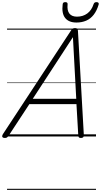

<svg xmlns="http://www.w3.org/2000/svg" viewBox="-66 -1278 945 1798"><path d="M-22 14Q-38 14 -43.5 5Q-49 -4 -40 -20L600 -994Q608 -1006 615.5 -1010.5Q623 -1015 637 -1015Q650 -1015 656.5 -1009.5Q663 -1004 664 -988L719 -14Q720 0 713.5 7Q707 14 692 14Q678 14 673 8.5Q668 3 667 -10L650 -303H209L16 -9Q6 5 -1 9.5Q-8 14 -22 14ZM241 -353H648L617 -930ZM650 -1067Q578 -1067 544 -1110Q510 -1153 521 -1238Q522 -1249 528 -1253.5Q534 -1258 546 -1258Q557 -1258 562.5 -1253Q568 -1248 567 -1238Q561 -1179 584 -1150.5Q607 -1122 655 -1122Q711 -1122 751.5 -1152Q792 -1182 810 -1238Q814 -1249 820 -1253.5Q826 -1258 838 -1258Q849 -1258 855 -1252.5Q861 -1247 858 -1236Q841 -1178 811.5 -1140Q782 -1102 741 -1084.5Q700 -1067 650 -1067ZM0 490H833V500H0ZM0 -20H833V0H0ZM0 -505H833V-500H0ZM0 -1010H833V-1000H0Z"/></svg>

Font: Playwrite NZ Guides
Style: Regular
Weight: 400
Designer: Veronika Burian, José Scaglione
Foundry: TypeTogether
Version: Version 1.003